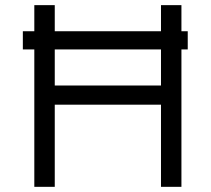

<svg xmlns="http://www.w3.org/2000/svg" viewBox="-20 -723 815 743"><path d="M68.4 -602.1V-531.7H112.8V0H191.9V-317.9H603V0H682.1V-531.7H706.5V-602.1H682.1V-703.1H603V-602.1H191.9V-703.1H112.8V-602.1ZM191.9 -392.1V-531.7H603V-392.1Z"/></svg>

Font: Faust Sans
Style: Regular
Weight: 400
Designer: Andreas Faust
Version: Version 1.003;Glyphs 3.1.2 (3151)